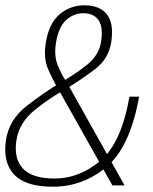

<svg xmlns="http://www.w3.org/2000/svg" viewBox="-30 -701 579 726"><path d="M170 5Q283.5 5 372.8 -70Q462 -145 496 -335.5H459.5Q429 -160.5 349.5 -93.2Q270 -26 176.5 -26Q92 -26 56.8 -63.5Q21.5 -101 32 -170Q42 -236.5 100 -283.8Q158 -331 219 -364.5Q279 -401 329.8 -439.8Q380.5 -478.5 390.5 -541Q401.5 -613 374 -647Q346.5 -681 289 -681Q236 -681 195.8 -647.2Q155.5 -613.5 143.5 -541Q133.5 -481 151.8 -439.8Q170 -398.5 189.5 -365.5L395 0H441L223.5 -388Q203 -417.5 188.2 -454.2Q173.5 -491 182 -541Q191.5 -599 220 -625Q248.5 -651 285 -651Q324.5 -651 342.8 -624.5Q361 -598 352 -541Q343.5 -492 300.5 -457.2Q257.5 -422.5 199.5 -389Q142.5 -355.5 72.8 -302Q3 -248.5 -8 -168Q-19 -85 24.2 -40Q67.5 5 170 5Z"/></svg>

Font: Anybody SemiCondensed ExtraLight
Style: Italic
Weight: 250
Width: 4
Italic angle: -10°
Version: Version 1.113;gftools[0.9.25]